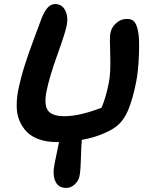

<svg xmlns="http://www.w3.org/2000/svg" viewBox="-20 -736 741 953"><path d="M262.2 -30.8Q213.9 -30.8 176 -43.7Q138.2 -56.6 115 -79.6Q91.8 -102.5 77.9 -134Q64 -165.5 63 -202.6Q62 -239.7 68.8 -280.8Q81.5 -343.3 100.3 -404.1Q119.1 -464.8 151.1 -550.3Q183.1 -635.7 186 -644Q200.2 -679.7 216.3 -697.8Q232.4 -715.8 253.9 -715.8Q287.6 -715.8 303.7 -684.3Q319.8 -652.8 311 -608.9Q304.2 -573.7 264.9 -464.6Q225.6 -355.5 210.9 -283.2Q197.8 -217.8 217.3 -188.5Q236.8 -159.2 299.8 -159.2Q374.5 -159.2 483.9 -201.2Q505.9 -252.4 520 -324.2Q530.3 -375 527.1 -464.4Q523.9 -553.7 527.8 -570.8Q532.2 -598.6 555.7 -620.4Q579.1 -642.1 608.9 -642.1Q637.2 -642.1 648.7 -626Q660.2 -609.9 666 -576.2Q672.4 -546.4 669.7 -466.3Q667 -386.2 655.8 -329.1Q638.7 -242.7 615.2 -187Q595.7 -143.1 568.8 -118.2Q542 -93.3 496.1 -74.2Q447.8 -52.7 386.2 -42Q383.3 -16.6 381.8 45.7Q380.4 107.9 375 136.2Q370.6 160.2 351.6 178.5Q332.5 196.8 309.1 196.8Q269 196.8 254.4 163.1Q239.7 129.4 251 76.2Q251 75.2 272.9 -30.8Z"/></svg>

Font: Shantell Sans Irregular Bouncy
Style: Italic
Weight: 600
Italic angle: -11.31°
Designer: Stephen Nixon, Anya Danilova, Shantell Martin
Foundry: Arrow Type
Version: Version 1.006;[9816181b4]